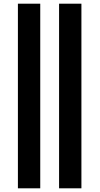

<svg xmlns="http://www.w3.org/2000/svg" viewBox="-20 -780 540 1040"><path d="M421 240V-760H300V240ZM198 240V-760H77V240Z"/></svg>

Font: Noto Sans Mono UI Condensed ExtraBold
Style: Regular
Weight: 800
Width: 3
Designer: Monotype Design team
Foundry: Monotype Imaging Inc.
Version: 1.000